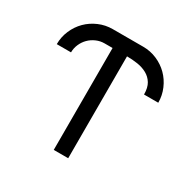

<svg xmlns="http://www.w3.org/2000/svg" viewBox="-135 -704 817 829"><g transform="rotate(30 273.0 -289.5)"><path d="M237 -508H197Q176 -508 156.5 -499.5Q137 -491 122.5 -476.5Q108 -462 99.5 -442.5Q91 -423 91 -402H20Q20 -438 34 -470.5Q48 -503 72 -527Q96 -551 128.5 -565Q161 -579 197 -579H349Q385 -579 417.5 -565Q450 -551 474 -527Q498 -503 512 -470.5Q526 -438 526 -402H455Q455 -436 442.5 -456.5Q430 -477 409 -488.5Q388 -500 362 -504Q336 -508 309 -508V0H237Z"/></g></svg>

Font: Googee
Style: Regular
Weight: 400
Designer: Peter Wiegel
Foundry: CATFonts Peter Wiegel
Version: 1.000